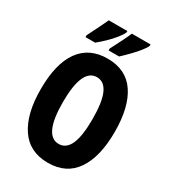

<svg xmlns="http://www.w3.org/2000/svg" viewBox="-222 -1048 1053 1174"><g transform="rotate(30 304.5 -460.5)"><path d="M566 -358Q566 -183 500.5 -86.5Q435 10 305 10Q175 10 109 -87.5Q43 -185 43 -359Q43 -539 110 -632Q177 -725 305 -725Q436 -725 501 -629Q566 -533 566 -358ZM200 -358Q200 -123 305 -123Q357 -123 383 -180.5Q409 -238 409 -358Q409 -478 383 -536Q357 -594 305 -594Q200 -594 200 -358ZM488 -921Q480 -902 457 -874Q434 -846 407 -818.5Q380 -791 358 -771H284V-784Q310 -834 329 -872.5Q348 -911 356 -931H488ZM324 -921Q315 -901 293.5 -874Q272 -847 244 -820Q216 -793 189 -771H121V-784Q147 -835 165.5 -873.5Q184 -912 193 -931H324Z"/></g></svg>

Font: Noto Sans Gujarati ExtraCondensed ExtraBold
Style: Regular
Weight: 800
Width: 2
Designer: Jelle Bosma - Monotype Design Team, Universal Thirst
Foundry: Monotype Imaging Inc.
Version: Version 2.106; ttfautohint (v1.8.4.7-5d5b)